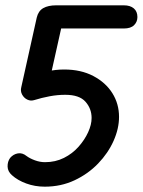

<svg xmlns="http://www.w3.org/2000/svg" viewBox="-20 -697 536 721"><path d="M148 4Q111 4 78.5 -8Q46 -20 25 -39Q9 -53 8.5 -71.5Q8 -90 18 -104Q30 -118 47 -121Q64 -124 80 -111Q92 -102 111 -95Q130 -88 149 -88Q188 -88 220 -104Q252 -120 275 -146Q298 -172 311 -200.5Q324 -229 324 -254Q324 -289 301 -315Q278 -341 225 -341Q196 -341 166.5 -335.5Q137 -330 108 -321L90 -409Q126 -422 157.5 -429Q189 -436 221 -436Q284 -436 330.5 -411.5Q377 -387 402 -347Q427 -307 427 -258Q427 -214 406.5 -168Q386 -122 348.5 -83Q311 -44 260 -20Q209 4 148 4ZM60 -370 118 -631Q124 -656 142.5 -666.5Q161 -677 191 -677L219 -632L159 -363L108 -321Q95 -317 82.5 -323Q70 -329 63 -342Q56 -355 60 -370ZM496 -633Q496 -615 483.5 -602.5Q471 -590 445 -590H178L191 -677H445Q469 -677 482.5 -665.5Q496 -654 496 -633Z"/></svg>

Font: Edu QLD Beginner SemiBold
Style: Regular
Weight: 600
Designer: Tina and Corey Anderson
Foundry: Google for Education
Version: Version 1.003